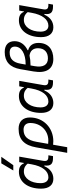

<svg xmlns="http://www.w3.org/2000/svg" viewBox="935 -1770 1060 2970"><g transform="rotate(-90 1465.0 -285.0)"><path d="M429.2 -444.3H423.8C402.8 -492.2 368.7 -522.5 292.5 -522.5C135.7 -522.5 31.7 -385.3 31.7 -179.2C31.7 -59.1 86.9 10.3 184.1 10.3C271.5 10.3 340.8 -39.6 378.9 -128.4H390.6C378.4 -32.7 410.6 4.9 504.4 4.9H535.2L547.9 -66.9H525.9C469.2 -66.9 452.6 -91.3 462.4 -147L527.3 -517.6H442.4ZM297.4 -445.8C359.4 -445.8 396 -417.5 418.9 -386.2L408.2 -325.7C378.4 -157.7 303.7 -66.4 207.5 -66.4C150.4 -66.4 116.7 -110.4 116.7 -188C116.7 -335 189.5 -445.8 297.4 -445.8ZM313 -609.4H395L524.4 -794.9H423.3Z M958.5 -527.3C793.5 -527.3 702.6 -441.4 669.9 -253.9L585.9 224.6H672.9L711.4 6.3C729.5 8.3 747.1 9.8 765.6 9.8C975.1 9.8 1132.8 -145.5 1132.8 -351.6C1132.8 -463.9 1069.3 -527.3 958.5 -527.3ZM724.6 -70.3 756.3 -250.5C780.3 -387.7 839.4 -450.7 943.8 -450.7C1009.8 -450.7 1047.4 -412.6 1047.4 -346.7C1047.4 -187.5 930.7 -67.4 776.4 -67.4C757.3 -67.4 739.7 -68.4 724.6 -70.3Z M1601.1 -444.3H1595.7C1574.7 -492.2 1540.5 -522.5 1464.4 -522.5C1307.6 -522.5 1203.6 -385.3 1203.6 -179.2C1203.6 -59.1 1258.8 10.3 1356 10.3C1443.4 10.3 1512.7 -39.6 1550.8 -128.4H1562.5C1550.3 -32.7 1582.5 4.9 1676.3 4.9H1707L1719.7 -66.9H1697.8C1641.1 -66.9 1624.5 -91.3 1634.3 -147L1699.2 -517.6H1614.3ZM1469.2 -445.8C1531.2 -445.8 1567.9 -417.5 1590.8 -386.2L1580.1 -325.7C1550.3 -157.7 1475.6 -66.4 1379.4 -66.4C1322.3 -66.4 1288.6 -110.4 1288.6 -188C1288.6 -335 1361.3 -445.8 1469.2 -445.8Z M2037.1 9.8C2183.1 9.8 2286.1 -65.4 2286.1 -219.7C2286.1 -296.4 2253.9 -357.9 2173.3 -379.4V-387.7C2261.2 -429.7 2313 -500 2313 -589.4C2313 -687 2253.9 -742.2 2145.5 -742.2C1995.1 -742.2 1907.7 -661.1 1879.9 -499.5L1844.7 -295.9C1811 -101.6 1881.3 9.8 2037.1 9.8ZM2089.8 -358.4C2163.6 -349.1 2204.1 -302.7 2204.1 -227.1C2204.1 -123 2136.7 -73.2 2046.4 -73.7C1946.8 -73.7 1903.3 -147.9 1926.3 -277.8L1938 -343.3H1949.7C2001 -343.3 2047.9 -348.6 2089.8 -358.4ZM1951.2 -418.5 1965.3 -498C1984.9 -610.4 2039.1 -665.5 2137.2 -665.5C2196.8 -665.5 2229 -636.7 2229 -585.4C2229 -482.9 2119.6 -418.5 1957.5 -418.5Z M2772.9 -444.3H2767.6C2746.6 -492.2 2712.4 -522.5 2636.2 -522.5C2479.5 -522.5 2375.5 -385.3 2375.5 -179.2C2375.5 -59.1 2430.7 10.3 2527.8 10.3C2615.2 10.3 2684.6 -39.6 2722.7 -128.4H2734.4C2722.2 -32.7 2754.4 4.9 2848.1 4.9H2878.9L2891.6 -66.9H2869.6C2813 -66.9 2796.4 -91.3 2806.2 -147L2871.1 -517.6H2786.1ZM2641.1 -445.8C2703.1 -445.8 2739.7 -417.5 2762.7 -386.2L2752 -325.7C2722.2 -157.7 2647.5 -66.4 2551.3 -66.4C2494.1 -66.4 2460.4 -110.4 2460.4 -188C2460.4 -335 2533.2 -445.8 2641.1 -445.8Z"/></g></svg>

Font: Cascadia Mono NF SemiLight
Style: Italic
Weight: 350
Italic angle: -10°
Monospace: yes
Designer: Aaron Bell
Foundry: Saja Typeworks
Version: Version 2404.023